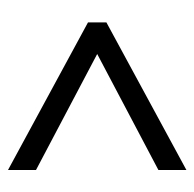

<svg xmlns="http://www.w3.org/2000/svg" viewBox="-23 -562 486 480"><g transform="rotate(90 220.0 -322.0)"><path d="M36 -345 405 -545V-475L115 -322L405 -169V-99L36 -299Z"/></g></svg>

Font: Noto Sans Oriya ExtCond
Style: Regular
Weight: 400
Width: 2
Designer: Amélie Bonet and Sol Matas
Foundry: Google LLC
Version: Version 2.006; ttfautohint (v1.8.4.7-5d5b)